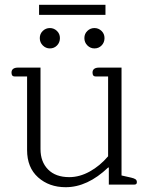

<svg xmlns="http://www.w3.org/2000/svg" viewBox="-20 -770 622 801"><path d="M143 -750H420V-708H143ZM146 -611Q146 -629 158.5 -641Q171 -653 188 -653Q205 -653 217.5 -641Q230 -629 230 -611Q230 -593 218 -580.5Q206 -568 188 -568Q171 -568 158.5 -580.5Q146 -593 146 -611ZM332 -611Q332 -629 344.5 -641Q357 -653 374 -653Q391 -653 403.5 -641Q416 -629 416 -611Q416 -593 404 -580.5Q392 -568 374 -568Q357 -568 344.5 -580.5Q332 -593 332 -611ZM93 -144V-451H41Q28 -451 28 -467Q28 -488 56 -488H149V-148Q149 -95 180.5 -63Q212 -31 269 -31Q312 -31 354.5 -54.5Q397 -78 431 -118V-451H379Q366 -451 366 -467Q366 -488 394 -488H487V-38L527 -29Q540 -26 545.5 -22Q551 -18 551 -10Q551 0 541 0H434V-71H431Q345 11 254 11Q185 11 139 -30Q93 -71 93 -144Z"/></svg>

Font: Maitree Light
Style: Regular
Weight: 300
Designer: CadsonDemak Team
Foundry: CadsonDemak
Version: Version 1.001